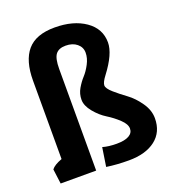

<svg xmlns="http://www.w3.org/2000/svg" viewBox="-134 -830 843 940"><g transform="rotate(-20 287.5 -360.0)"><path d="M209 0H24L14 -77Q28 -96 69 -111V-519Q69 -623 114 -675.5Q159 -728 256.5 -728Q354 -728 416 -685Q478 -642 478 -570Q478 -511 412 -424Q389 -394 389 -378Q389 -362 417 -337.5Q445 -313 478 -289Q511 -265 539 -225Q567 -185 567 -143Q567 -71 516 -31.5Q465 8 377 8Q315 8 261 0L276 -98Q307 -89 349 -89Q391 -89 413 -101.5Q435 -114 435 -137Q435 -160 407.5 -186Q380 -212 347.5 -232Q315 -252 287.5 -285.5Q260 -319 260 -350Q260 -381 275.5 -407.5Q291 -434 309 -453.5Q327 -473 342.5 -502.5Q358 -532 358 -560.5Q358 -589 335.5 -607.5Q313 -626 277 -626Q241 -626 225 -605Q209 -584 209 -529Z"/></g></svg>

Font: Patua One
Style: Regular
Weight: 400
Designer: luciano Vergara
Foundry: Luciano Vergara
Version: Version 1.002